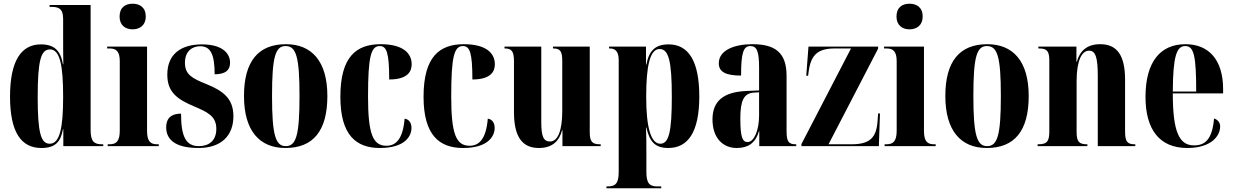

<svg xmlns="http://www.w3.org/2000/svg" viewBox="-20 -787 6639 1034"><path d="M203 10C280 10 307 -25 319 -91H321V0H536V-10H528C486 -10 468 -26 468 -88V-760H247V-750H255C293 -750 320 -743 320 -686V-583C320 -544 320 -502 321 -441H319C306 -516 271 -548 200 -548C96 -548 34 -462 34 -267C34 -73 95 10 203 10ZM248 -13C200 -13 183 -72 183 -264C183 -460 200 -521 249 -521C304 -521 320 -431 320 -265C320 -98 302 -13 248 -13Z M694 -629C733 -629 765 -651 765 -698C765 -747 733 -767 694 -767C655 -767 624 -747 624 -698C624 -651 655 -629 694 -629ZM560 0H835V-10H826C792 -10 772 -24 772 -81V-536H557V-526H571C604 -526 625 -512 625 -458V-83C625 -25 605 -10 570 -10H560Z M1049 10C1173 10 1237 -58 1237 -161C1237 -260 1177 -299 1092 -334C1015 -365 976 -385 976 -449C976 -515 1019 -538 1058 -538C1113 -538 1136 -496 1136 -387C1194 -387 1219 -409 1219 -449C1219 -501 1176 -548 1068 -548C955 -548 881 -496 881 -385C881 -293 931 -253 1028 -213C1097 -183 1145 -162 1145 -93C1145 -30 1106 0 1051 0C982 0 955 -50 955 -175C911 -175 875 -158 875 -101C875 -42 915 10 1049 10Z M1517 10C1666 10 1743 -81 1743 -270C1743 -457 1659 -549 1520 -549C1371 -549 1294 -457 1294 -270C1294 -82 1378 10 1517 10ZM1519 0C1464 0 1445 -59 1445 -270C1445 -481 1463 -539 1518 -539C1575 -539 1593 -481 1593 -270C1593 -59 1575 0 1519 0Z M2026 10C2161 10 2196 -54 2196 -98C2196 -123 2185 -144 2159 -148C2150 -38 2112 -2 2061 -2C1988 -2 1962 -66 1962 -267C1962 -483 1978 -539 2025 -539C2062 -539 2076 -504 2076 -359C2180 -359 2197 -406 2197 -441C2197 -502 2148 -549 2030 -549C1900 -549 1813 -483 1813 -266C1813 -59 1898 10 2026 10Z M2474 10C2609 10 2644 -54 2644 -98C2644 -123 2633 -144 2607 -148C2598 -38 2560 -2 2509 -2C2436 -2 2410 -66 2410 -267C2410 -483 2426 -539 2473 -539C2510 -539 2524 -504 2524 -359C2628 -359 2645 -406 2645 -441C2645 -502 2596 -549 2478 -549C2348 -549 2261 -483 2261 -266C2261 -59 2346 10 2474 10Z M2882 10C2954 10 2992 -27 3007 -86H3009V0H3215V-10H3211C3169 -10 3156 -24 3156 -76V-536H2958V-526H2960C2997 -526 3008 -511 3008 -458V-190C3008 -83 2984 -25 2942 -25C2907 -25 2895 -52 2895 -130V-536H2697V-526H2699C2736 -526 2748 -510 2748 -456V-183C2748 -48 2794 10 2882 10Z M3246 227H3541V217H3521C3478 217 3461 201 3461 138V40C3461 -7 3461 -53 3459 -100H3461C3478 -27 3505 10 3579 10C3685 10 3746 -75 3746 -268C3746 -461 3686 -548 3581 -548C3510 -548 3475 -515 3461 -439H3459V-536H3260V-526H3263C3285 -526 3312 -519 3312 -464V138C3312 201 3295 217 3251 217H3246ZM3536 -13C3486 -13 3460 -99 3460 -266C3460 -431 3480 -523 3532 -523C3581 -523 3598 -459 3598 -266C3598 -76 3582 -13 3536 -13Z M3947 10C4006 10 4048 -14 4067 -80H4069V0H4268V-10H4265C4227 -10 4216 -25 4216 -81V-379C4216 -504 4154 -549 4032 -549C3933 -549 3851 -516 3851 -446C3851 -399 3890 -380 3971 -380C3971 -501 3983 -539 4021 -539C4056 -539 4068 -511 4068 -422V-300L4000 -297C3877 -292 3817 -243 3817 -144C3817 -42 3875 10 3947 10ZM4006 -22C3979 -22 3967 -46 3967 -150C3967 -245 3986 -284 4038 -288L4068 -290V-164C4068 -88 4042 -22 4006 -22Z M4296 0H4713L4719 -176H4709L4706 -135C4700 -45 4664 -10 4566 -10H4442L4709 -525V-536H4334L4322 -379H4332L4335 -402C4347 -492 4385 -526 4475 -526H4563L4296 -11Z M4878 -629C4917 -629 4949 -651 4949 -698C4949 -747 4917 -767 4878 -767C4839 -767 4808 -747 4808 -698C4808 -651 4839 -629 4878 -629ZM4744 0H5019V-10H5010C4976 -10 4956 -24 4956 -81V-536H4741V-526H4755C4788 -526 4809 -512 4809 -458V-83C4809 -25 4789 -10 4754 -10H4744Z M5294 10C5443 10 5520 -81 5520 -270C5520 -457 5436 -549 5297 -549C5148 -549 5071 -457 5071 -270C5071 -82 5155 10 5294 10ZM5296 0C5241 0 5222 -59 5222 -270C5222 -481 5240 -539 5295 -539C5352 -539 5370 -481 5370 -270C5370 -59 5352 0 5296 0Z M5568 0H5836V-10H5833C5791 -10 5778 -25 5778 -76V-350C5778 -459 5805 -514 5845 -514C5880 -514 5892 -479 5892 -376V0H6094V-10H6090C6050 -10 6039 -26 6039 -80V-357C6039 -492 5994 -549 5905 -549C5833 -549 5795 -512 5779 -454H5777V-536H5572V-526H5576C5618 -526 5631 -512 5631 -461V-79C5631 -25 5618 -10 5572 -10H5568Z M6374 10C6501 10 6551 -53 6551 -106C6551 -128 6537 -143 6518 -149C6509 -36 6469 -4 6411 -4C6331 -4 6296 -75 6296 -284H6567V-306C6567 -464 6491 -549 6364 -549C6228 -549 6149 -453 6149 -265C6149 -91 6223 10 6374 10ZM6296 -294C6297 -486 6317 -539 6363 -539C6410 -539 6422 -486 6422 -294Z"/></svg>

Font: Noto Serif Display Condensed Extra
Style: Regular
Weight: 800
Width: 3
Designer: Monotype Design Team
Foundry: Monotype Imaging Inc.
Version: Version 1.900